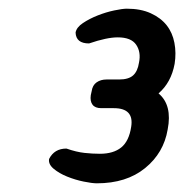

<svg xmlns="http://www.w3.org/2000/svg" viewBox="-20 -852 424 442"><path d="M203 -430Q192 -430 172.5 -434Q153 -438 134.5 -445.5Q116 -453 103.5 -463.5Q91 -474 93 -486Q105 -510 133 -510Q156 -502 174.5 -500Q193 -498 210 -498Q241 -498 259 -512.5Q277 -527 282 -560Q289 -603 242 -603H213Q199 -603 193 -611Q187 -619 189 -633L191 -642Q193 -656 202.5 -662.5Q212 -669 225 -669H254Q276 -669 286.5 -678.5Q297 -688 300 -708Q305 -732 293.5 -749Q282 -766 251 -766Q226 -766 185 -752Q155 -752 154 -777Q156 -789 171 -799Q186 -809 205 -816.5Q224 -824 243 -828Q262 -832 272 -832Q304 -832 327 -821.5Q350 -811 363.5 -794Q377 -777 381.5 -753.5Q386 -730 382 -705Q374 -662 345 -637Q377 -610 366 -554Q357 -500 314 -465Q271 -430 203 -430Z"/></svg>

Font: Jura
Style: Bold Italic
Weight: 700
Designer: Ed Merritt
Foundry: Ten by Twenty
Version: Version 1.007